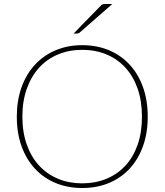

<svg xmlns="http://www.w3.org/2000/svg" viewBox="-20 -938 827 965"><path d="M722.5 -351.5Q722.5 -269 698.5 -202.8Q674.5 -136.5 631 -89.8Q587.5 -43 527 -18Q466.5 7 393 7Q320.5 7 260 -18Q199.5 -43 156 -89.8Q112.5 -136.5 88.5 -202.8Q64.5 -269 64.5 -351.5Q64.5 -433.5 88.5 -500Q112.5 -566.5 156 -613.2Q199.5 -660 260 -685.5Q320.5 -711 393 -711Q466.5 -711 527 -685.8Q587.5 -660.5 631 -613.8Q674.5 -567 698.5 -500.5Q722.5 -434 722.5 -351.5ZM693.5 -351.5Q693.5 -430 671.8 -492.2Q650 -554.5 610.2 -598Q570.5 -641.5 515.2 -664.5Q460 -687.5 393 -687.5Q327 -687.5 271.8 -664.5Q216.5 -641.5 176.8 -598Q137 -554.5 114.8 -492.2Q92.5 -430 92.5 -351.5Q92.5 -273 114.8 -210.8Q137 -148.5 176.8 -105.5Q216.5 -62.5 271.8 -39.5Q327 -16.5 393 -16.5Q460 -16.5 515.2 -39.5Q570.5 -62.5 610.2 -105.5Q650 -148.5 671.8 -210.8Q693.5 -273 693.5 -351.5ZM544.5 -918 380 -774Q375 -769.5 367 -769.5H350L486 -909Q491 -914.5 496 -916.2Q501 -918 511 -918Z"/></svg>

Font: Lato 2
Style: Regular
Weight: 200
Designer: Lukasz Dziedzic with Adam Twardoch and Botio Nikoltchev
Foundry: tyPoland Lukasz Dziedzic
Version: Version 2.015; 2015-08-06; http://www.latofonts.com/